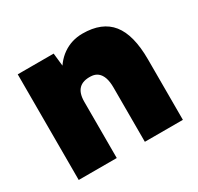

<svg xmlns="http://www.w3.org/2000/svg" viewBox="-117 -650 811 787"><g transform="rotate(-30 289.0 -256.0)"><path d="M45 0V-500H215L225 -408V0ZM358 0V-256L538 -286V0ZM358 -256Q358 -285 351.5 -303.5Q345 -322 332.5 -332Q320 -342 301 -343Q263 -345 244 -326Q225 -307 225 -266H176Q176 -345 200 -400Q224 -455 265 -483.5Q306 -512 358 -512Q450 -512 494 -457Q538 -402 538 -286Z"/></g></svg>

Font: Figtree Light Black
Style: Regular
Weight: 900
Version: Version 2.000